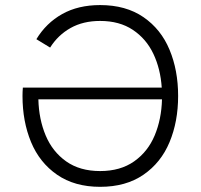

<svg xmlns="http://www.w3.org/2000/svg" viewBox="-20 -720 784 750"><path d="M67.9 -345.2Q67.9 -361.8 69.3 -377.9H611.8Q606.9 -451.2 579.1 -509.8Q551.3 -568.4 499 -603.3Q446.8 -638.2 371.1 -638.2Q304.7 -638.2 255.6 -610.6Q206.5 -583 175.8 -534.2L122.1 -566.9Q160.2 -629.9 222.7 -665Q285.2 -700.2 371.1 -700.2Q471.7 -700.2 540.3 -653.1Q608.9 -606 642.3 -525.6Q675.8 -445.3 675.8 -345.2Q675.8 -245.1 642.3 -164.8Q608.9 -84.5 540.3 -37.4Q471.7 9.8 371.1 9.8Q271.5 9.8 203.1 -37.4Q134.8 -84.5 101.3 -165Q67.9 -245.6 67.9 -345.2ZM612.8 -332H129.9Q131.8 -254.4 158.4 -190.9Q185.1 -127.4 238.5 -89.6Q292 -51.8 371.1 -51.8Q450.2 -51.8 503.9 -89.6Q557.6 -127.4 584.2 -190.9Q610.8 -254.4 612.8 -332Z"/></svg>

Font: Acari Sans Light
Style: Regular
Weight: 300
Designer: Alfredo Marco Pradil and Stefan Peev
Foundry: Hanken Design Co.
Version: Version 1.045;January 11, 2019;FontCreator 11.5.0.2425 64-bi